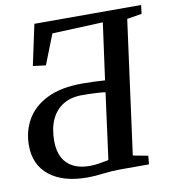

<svg xmlns="http://www.w3.org/2000/svg" viewBox="-84 -817 815 901"><g transform="rotate(-10 324.0 -366.0)"><path d="M260.5 10.5Q145.5 10.5 80.5 -40.8Q15.5 -92 15.5 -185.5Q15.5 -252.5 47.2 -307.8Q79 -363 145 -395.5Q211 -428 313.5 -428Q339.5 -428 370 -426.8Q400.5 -425.5 420.5 -424L457.5 -694L215.5 -684L159.5 -541.5L98.5 -549L140 -743H648.5L643.5 -701.5L573 -690L487.5 -54L559 -40.5L555 0H419.5Q378.5 0 337 5.2Q295.5 10.5 260.5 10.5ZM279.5 -41Q303 -41 327.2 -45Q351.5 -49 371 -53L413 -368.5Q399.5 -371 379 -372.2Q358.5 -373.5 337.2 -374Q316 -374.5 301 -374.5Q250 -374.5 213 -352.5Q176 -330.5 156 -288.2Q136 -246 136 -185Q136 -137 153.2 -105Q170.5 -73 202.8 -57Q235 -41 279.5 -41Z"/></g></svg>

Font: Merriweather 36pt Medium
Style: Italic
Weight: 500
Italic angle: -7.8°
Version: Version 2.101